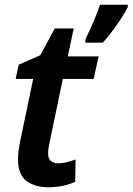

<svg xmlns="http://www.w3.org/2000/svg" viewBox="-20 -780 559 810"><path d="M340 -613Q349 -632 361 -658Q373 -684 384 -711.5Q395 -739 402 -760H519V-750Q509 -730 492.5 -704Q476 -678 455.5 -651Q435 -624 414 -600H340ZM185 10Q127 10 91 -17Q55 -44 56 -113Q56 -126 58 -141.5Q60 -157 63 -174L120 -447H46L59 -507L150 -547L211 -660H291L266 -542H396L375 -447H245L188 -173Q186 -164 184.5 -153.5Q183 -143 183 -134Q182 -114 193 -102.5Q204 -91 225 -91Q244 -91 261 -95.5Q278 -100 299 -107L297 -13Q279 -4 249 3Q219 10 185 10Z"/></svg>

Font: Noto Sans Display SemiBold
Style: Italic
Weight: 600
Italic angle: -12°
Designer: Monotype Design Team
Foundry: Monotype Imaging Inc.
Version: Version 2.003